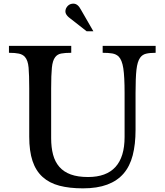

<svg xmlns="http://www.w3.org/2000/svg" viewBox="-20 -1021 901 1051"><path d="M722 -310Q722 -231 706.5 -171Q691 -111 656.5 -71Q622 -31 567 -10.5Q512 10 434 10Q360 10 305 -4.5Q250 -19 213 -52.5Q176 -86 158 -140Q140 -194 140 -273V-537Q140 -611 136.5 -651Q133 -691 116 -710Q104 -723 83.5 -727.5Q63 -732 29 -732V-770H370V-732Q336 -732 315 -728Q294 -724 282 -708Q268 -690 264 -650.5Q260 -611 260 -537V-265Q260 -214 270.5 -174.5Q281 -135 305 -107.5Q329 -80 367.5 -66Q406 -52 462 -52Q562 -52 612 -107Q662 -162 662 -271V-512Q662 -601 655 -647Q648 -693 629 -712Q615 -725 594 -728.5Q573 -732 542 -732V-770H832V-732Q800 -732 779.5 -727Q759 -722 747 -705Q732 -684 727 -639.5Q722 -595 722 -512ZM454 -850 362 -922Q347 -933 341 -945.5Q335 -958 341 -974Q354 -1001 382 -1001Q406 -1001 423 -968L491 -850Z"/></svg>

Font: SVN-Libre Baskerville
Style: Regular
Weight: 400
Designer: Pablo Impallari, Rodrigo Fuenzalida
Foundry: Pablo Impallari, Rodrigo Fuenzalida
Version: Version 1.000; ttfautohint (v1.8.4)